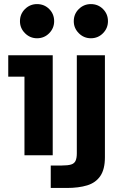

<svg xmlns="http://www.w3.org/2000/svg" viewBox="-20 -770 599 952"><path d="M101.3 0V-390H20.9V-496H241.4V0ZM163.7 -580.3Q129 -580.3 104 -605.3Q79 -630.2 79 -664.8Q79 -700.7 104 -725.2Q129 -749.7 163.6 -749.7Q199.5 -749.7 224 -725.1Q248.5 -700.5 248.5 -665Q248.5 -630.2 223.9 -605.3Q199.3 -580.3 163.7 -580.3ZM231.6 162V50.6H286.9Q316.5 50.6 332.5 45.7Q348.6 40.7 354.7 27.2Q360.9 13.7 360.9 -9.7V-496H500.2V9.9Q500.2 69.3 477.4 102.8Q454.6 136.2 412.2 149.1Q369.8 162 311.1 162ZM430.6 -580.3Q395.8 -580.3 370.8 -605.3Q345.8 -630.2 345.8 -664.8Q345.8 -700.7 370.8 -725.2Q395.8 -749.7 430.4 -749.7Q466.3 -749.7 490.8 -725.1Q515.3 -700.5 515.3 -665Q515.3 -630.2 490.7 -605.3Q466.1 -580.3 430.6 -580.3Z"/></svg>

Font: Atkinson Hyperlegible Next
Style: Regular
Weight: 400
Designer: Elliott Scott, Megan Eiswerth, Linus Boman, Theodore Petrosky, Letters from Sweden
Foundry: Applied Design Works, Letters from Sweden
Version: Version 2.001